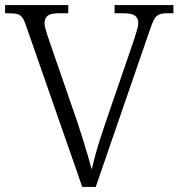

<svg xmlns="http://www.w3.org/2000/svg" viewBox="-20 -734 701 754"><path d="M83 -631Q76 -653 68.5 -664Q61 -675 48.5 -678.5Q36 -682 15 -682H0V-714H248V-682H213Q180 -682 167.5 -672.5Q155 -663 155 -643Q155 -635 158 -623Q161 -611 165 -599Q169 -587 172 -578L284 -254Q296 -218 306 -185.5Q316 -153 324.5 -124.5Q333 -96 340 -69Q347 -97 354.5 -125Q362 -153 372 -184.5Q382 -216 395 -254L505 -574Q508 -583 512 -596Q516 -609 519.5 -621.5Q523 -634 523 -643Q523 -663 510 -672.5Q497 -682 462 -682H430V-714H661V-682H640Q619 -682 606.5 -677.5Q594 -673 586 -659Q578 -645 569 -618L356 0H303Z"/></svg>

Font: Noto Serif Armenian Light
Style: Regular
Weight: 300
Version: Version 2.007